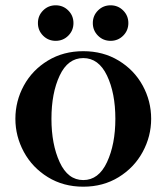

<svg xmlns="http://www.w3.org/2000/svg" viewBox="-20 -691 629 724"><path d="M38 -243Q38 -310 70 -368.5Q102 -427 160.5 -462.5Q219 -498 294 -498Q369 -498 427.5 -462.5Q486 -427 518 -368.5Q550 -310 550 -243Q550 -177 518 -118Q486 -59 427.5 -23Q369 13 294 13Q219 13 160.5 -23Q102 -59 70 -118Q38 -177 38 -243ZM415 -243Q415 -340 383.5 -406Q352 -472 294 -472Q236 -472 205 -406Q174 -340 174 -243Q174 -147 205 -79.5Q236 -12 294 -12Q352 -12 383.5 -79.5Q415 -147 415 -243ZM190 -671Q162 -671 142.5 -651.5Q123 -632 123 -604Q123 -576 142.5 -556.5Q162 -537 190 -537Q218 -537 237.5 -556.5Q257 -576 257 -604Q257 -632 237.5 -651.5Q218 -671 190 -671ZM397 -671Q369 -671 349.5 -651.5Q330 -632 330 -604Q330 -576 349.5 -556.5Q369 -537 397 -537Q425 -537 444.5 -556.5Q464 -576 464 -604Q464 -632 444.5 -651.5Q425 -671 397 -671Z"/></svg>

Font: Shippori Mincho ExtraBold
Style: Regular
Weight: 800
Designer: FONTDASU
Foundry: FONTDASU / Google Inc. / but / Adobe
Version: Version 3.110; ttfautohint (v1.8.3)